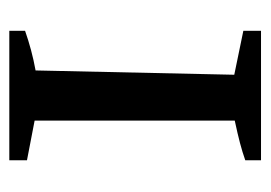

<svg xmlns="http://www.w3.org/2000/svg" viewBox="-102 -464 567 402"><g transform="rotate(90 181.0 -263.5)"><path d="M45 0V-33Q65 -40 85.5 -45.5Q106 -51 128 -55L137 -471L45 -490V-527H316V-494Q299 -488 280 -483Q261 -478 233 -472V-53L316 -37V0Z"/></g></svg>

Font: Piazzolla SC Medium
Style: Regular
Weight: 500
Designer: Juan Pablo del Peral
Foundry: Huerta Tipografica
Version: Version 1.330